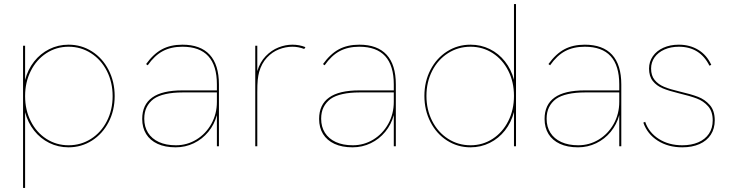

<svg xmlns="http://www.w3.org/2000/svg" viewBox="-20 -717 3590 941"><path d="M542 -246Q542 -175.5 512.2 -118.2Q482.5 -61 430.8 -28Q379 5 316 5Q265 5 221.5 -16.5Q178 -38 147.2 -77Q116.5 -116 103 -167V204H93V-493H103V-325Q116.5 -376.5 147.2 -415.5Q178 -454.5 221.5 -476.2Q265 -498 316 -498Q379 -498 430.8 -465Q482.5 -432 512.2 -374.2Q542 -316.5 542 -246ZM316 -5Q376.5 -5 426 -36.5Q475.5 -68 503.8 -123.2Q532 -178.5 532 -246Q532 -313.5 503.8 -369Q475.5 -424.5 426 -456.2Q376.5 -488 316 -488Q256 -488 207.2 -456.2Q158.5 -424.5 130.8 -369.2Q103 -314 103 -246Q103 -178 130.8 -123Q158.5 -68 207.2 -36.5Q256 -5 316 -5Z M1043 -153Q1030.5 -106.5 1001 -70.8Q971.5 -35 930 -15Q888.5 5 841 5Q789 5 752.2 -12Q715.5 -29 696.2 -60.2Q677 -91.5 677 -134Q677 -204 726 -239Q774.5 -274 874 -274H1043V-303Q1043 -488 874 -488Q818.5 -488 778 -466.5Q737.5 -445 704 -397L696 -403Q732 -453 774 -475.5Q816 -498 874 -498Q962.5 -498 1007.8 -448.8Q1053 -399.5 1053 -303V0H1043ZM842 -5Q896.5 -5 942.5 -33Q988.5 -61 1015.8 -109.8Q1043 -158.5 1043 -218V-264H874Q828.5 -264 792 -256Q755.5 -248 733 -232Q710.5 -215 698.8 -191.2Q687 -167.5 687 -135Q687 -95.5 705.5 -66.2Q724 -37 758.8 -21Q793.5 -5 842 -5Z M1231 -493H1241V-368.5Q1254 -412.5 1282.2 -441.8Q1310.5 -471 1344.8 -484.5Q1379 -498 1413 -498Q1447 -498 1477 -486L1471 -477Q1442.5 -488 1413 -488Q1380 -488 1347.2 -475.2Q1314.5 -462.5 1288.2 -434.5Q1262 -406.5 1250 -364Q1245.5 -347.5 1243.2 -325.5Q1241 -303.5 1241 -265V0H1231Z M1910 -153Q1897.5 -106.5 1868 -70.8Q1838.5 -35 1797 -15Q1755.5 5 1708 5Q1656 5 1619.2 -12Q1582.5 -29 1563.2 -60.2Q1544 -91.5 1544 -134Q1544 -204 1593 -239Q1641.5 -274 1741 -274H1910V-303Q1910 -488 1741 -488Q1685.5 -488 1645 -466.5Q1604.5 -445 1571 -397L1563 -403Q1599 -453 1641 -475.5Q1683 -498 1741 -498Q1829.5 -498 1874.8 -448.8Q1920 -399.5 1920 -303V0H1910ZM1709 -5Q1763.5 -5 1809.5 -33Q1855.5 -61 1882.8 -109.8Q1910 -158.5 1910 -218V-264H1741Q1695.5 -264 1659 -256Q1622.5 -248 1600 -232Q1577.5 -215 1565.8 -191.2Q1554 -167.5 1554 -135Q1554 -95.5 1572.5 -66.2Q1591 -37 1625.8 -21Q1660.5 -5 1709 -5Z M2060 -247Q2060 -317.5 2089.8 -374.8Q2119.5 -432 2171.2 -465Q2223 -498 2286 -498Q2337 -498 2380.5 -476.5Q2424 -455 2454.8 -416Q2485.5 -377 2499 -326V-697H2509V0H2499V-168Q2485.5 -116.5 2454.8 -77.5Q2424 -38.5 2380.5 -16.8Q2337 5 2286 5Q2223 5 2171.2 -28Q2119.5 -61 2089.8 -118.8Q2060 -176.5 2060 -247ZM2286 -5Q2346 -5 2394.8 -36.8Q2443.5 -68.5 2471.2 -123.8Q2499 -179 2499 -247Q2499 -315 2471.2 -370Q2443.5 -425 2394.8 -456.5Q2346 -488 2286 -488Q2225.5 -488 2176 -456.5Q2126.5 -425 2098.2 -369.8Q2070 -314.5 2070 -247Q2070 -179.5 2098.2 -124Q2126.5 -68.5 2176 -36.8Q2225.5 -5 2286 -5Z M3015 -153Q3002.5 -106.5 2973 -70.8Q2943.5 -35 2902 -15Q2860.5 5 2813 5Q2761 5 2724.2 -12Q2687.5 -29 2668.2 -60.2Q2649 -91.5 2649 -134Q2649 -204 2698 -239Q2746.5 -274 2846 -274H3015V-303Q3015 -488 2846 -488Q2790.5 -488 2750 -466.5Q2709.5 -445 2676 -397L2668 -403Q2704 -453 2746 -475.5Q2788 -498 2846 -498Q2934.5 -498 2979.8 -448.8Q3025 -399.5 3025 -303V0H3015ZM2814 -5Q2868.5 -5 2914.5 -33Q2960.5 -61 2987.8 -109.8Q3015 -158.5 3015 -218V-264H2846Q2800.5 -264 2764 -256Q2727.5 -248 2705 -232Q2682.5 -215 2670.8 -191.2Q2659 -167.5 2659 -135Q2659 -95.5 2677.5 -66.2Q2696 -37 2730.8 -21Q2765.5 -5 2814 -5Z M3133 -116 3142 -120Q3160 -67.5 3208.8 -36.2Q3257.5 -5 3324 -5Q3368.5 -5 3402.2 -19.5Q3436 -34 3454.5 -61.5Q3473 -89 3473 -127Q3473 -171 3450.2 -196.5Q3427.5 -222 3395 -234.2Q3362.5 -246.5 3306 -260Q3258.5 -271.5 3228.2 -284Q3198 -296.5 3179.5 -319.8Q3161 -343 3161 -381Q3161 -414.5 3179.5 -441.2Q3198 -468 3231.2 -483Q3264.5 -498 3307 -498Q3360.5 -498 3402.2 -472.8Q3444 -447.5 3466 -399L3457 -395Q3410.5 -488 3307 -488Q3267.5 -488 3236.5 -474.2Q3205.5 -460.5 3188.2 -436Q3171 -411.5 3171 -381Q3171 -346.5 3188.5 -325Q3206 -303.5 3234.8 -291.5Q3263.5 -279.5 3309 -269Q3367 -255.5 3401 -242.5Q3435 -229.5 3459 -202Q3483 -174.5 3483 -127Q3483 -87 3463.8 -57Q3444.5 -27 3408.5 -11Q3372.5 5 3324 5Q3254.5 5 3203.5 -27.5Q3152.5 -60 3133 -116Z"/></svg>

Font: HK Grotesk Thin
Style: Regular
Weight: 100
Designer: Alfredo Marco Pradil
Foundry: Hanken Design Co.
Version: Version 3.001